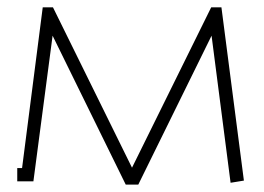

<svg xmlns="http://www.w3.org/2000/svg" viewBox="-20 -493 718 522"><path d="M26.9 0V-36.1H40L96.2 -473.1H124L338.9 -37.1L554.2 -473.1H582L643.1 -2L606.9 3.9L555.2 -396L356 8.8H321.8L123 -396L70.8 0Z"/></svg>

Font: RawengulkPcs
Style: Regular
Weight: 400
Version: Version 0.92